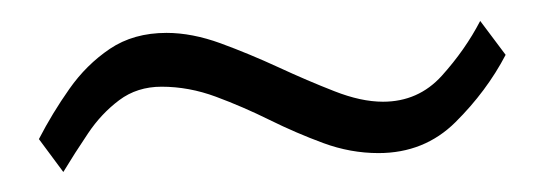

<svg xmlns="http://www.w3.org/2000/svg" viewBox="-20 -332 532 188"><path d="M450.2 -311.5 475.1 -278.3Q456.5 -242.7 426 -212.4Q395.5 -182.1 350.6 -182.1Q323.2 -182.1 296.6 -191.9Q270 -201.7 243.9 -214.6Q217.8 -227.5 191.4 -237.3Q165 -247.1 138.2 -247.1Q114.3 -247.1 96.7 -233.9Q79.1 -220.7 66.2 -201.4Q53.2 -182.1 42 -163.6L18.1 -195.8Q31.2 -221.2 47.9 -244.9Q64.5 -268.6 87.6 -284.2Q110.8 -299.8 143.1 -299.8Q168 -299.8 196 -289.6Q224.1 -279.3 252.7 -266.1Q281.2 -252.9 307.4 -242.7Q333.5 -232.4 355 -232.4Q389.6 -232.4 412.6 -257.8Q435.5 -283.2 450.2 -311.5Z"/></svg>

Font: Rohingya Solluk
Style: Regular
Weight: 400
Designer: SIL International
Foundry: SIL International
Version: Version 1.001